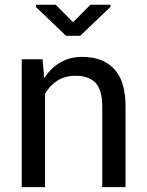

<svg xmlns="http://www.w3.org/2000/svg" viewBox="-20 -773 608 793"><path d="M155.8 -528.3 162.6 -449.7Q189 -491.7 228.8 -514.9Q268.6 -538.1 319.3 -538.1Q404.8 -538.1 451.7 -488Q498.5 -438 498.5 -333.5V0H402.3V-331.5Q402.3 -401.4 374.8 -430.7Q347.2 -460 290.5 -460Q249 -460 217 -439.9Q185.1 -419.9 166 -385.3V0H69.8V-528.3ZM281.7 -681.2 353.5 -753.4H436.5V-744.6L311 -625H252.9L128.9 -743.7V-753.4H210Z"/></svg>

Font: GeogebraSans
Style: Regular
Weight: 400
Designer: Google
Version: Version 1.100140; 2013